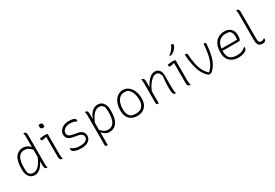

<svg xmlns="http://www.w3.org/2000/svg" viewBox="65 -2062 5030 3512"><g transform="rotate(-30 2580.0 -306.5)"><path d="M293 -536Q334 -536 372 -517.5Q410 -499 433 -469H440V-668Q440 -703 438 -719Q436 -735 429 -755Q437 -758 445 -758Q463 -758 476.5 -741.5Q490 -725 490 -685V-86Q490 -51 492 -35Q494 -19 501 1Q494 4 485 4Q467 4 453.5 -13.5Q440 -31 440 -69V-153H433Q400 -80 347 -35Q294 10 234 10Q160 10 117.5 -45Q75 -100 75 -195V-212Q75 -381 132.5 -458.5Q190 -536 293 -536ZM135 -96Q167 -40 229 -40Q285 -40 337 -86.5Q389 -133 440 -251V-406Q401 -451 367.5 -468.5Q334 -486 287 -486Q125 -486 125 -211V-202Q125 -176 127 -150Q129 -124 135 -96Z M760 -80V-490L755 -494Q733 -487 709 -481.5Q685 -476 668 -476Q657 -476 651 -485Q645 -494 645 -508Q645 -519 648 -526Q680 -531 710.5 -533.5Q741 -536 763 -536Q783 -536 796.5 -531.5Q810 -527 810 -513V-124Q810 -89 812.5 -60.5Q815 -32 824 0Q820 1 816.5 1.5Q813 2 809 2Q791 2 775.5 -14.5Q760 -31 760 -80ZM745 -752Q757 -755 775 -755Q825 -755 825 -720V-668Q813 -665 795 -665Q772 -665 758.5 -674.5Q745 -684 745 -700Z M1219 -40Q1290 -40 1330.5 -61.5Q1371 -83 1381 -134Q1376 -171 1352.5 -193Q1329 -215 1281 -224L1188 -242Q1109 -257 1078 -289.5Q1047 -322 1047 -375Q1047 -416 1072 -453.5Q1097 -491 1144.5 -515Q1192 -539 1260 -539Q1316 -539 1347 -529Q1378 -519 1388 -509Q1396 -502 1398 -493Q1400 -484 1400 -473Q1400 -463 1397 -455H1391Q1358 -473 1328 -481Q1298 -489 1249 -489Q1204 -489 1170 -473Q1136 -457 1116.5 -432Q1097 -407 1097 -379Q1097 -359 1104 -340.5Q1111 -322 1135 -308Q1159 -294 1209 -285L1301 -268Q1362 -257 1393 -222.5Q1424 -188 1424 -142Q1424 -72 1370 -31Q1316 10 1221 10Q1161 10 1111.5 -2.5Q1062 -15 1041 -37Q1032 -46 1029.5 -59Q1027 -72 1027 -83Q1027 -93 1029 -99H1035Q1065 -76 1091.5 -63Q1118 -50 1148.5 -45Q1179 -40 1219 -40Z M1599 -530Q1607 -533 1615 -533Q1660 -533 1660 -460V-365H1669Q1699 -448 1752 -492Q1805 -536 1866 -536Q1940 -536 1982.5 -481Q2025 -426 2025 -331V-314Q2025 -145 1967.5 -67.5Q1910 10 1807 10Q1762 10 1726.5 -13Q1691 -36 1669 -63H1660V200H1650Q1634 200 1622 195Q1610 190 1610 177V-443Q1610 -478 1608 -494Q1606 -510 1599 -530ZM1866 -486Q1814 -486 1762.5 -439Q1711 -392 1660 -274V-120Q1697 -80 1729.5 -60Q1762 -40 1813 -40Q1975 -40 1975 -315V-324Q1975 -349 1973 -374Q1971 -399 1963 -425Q1947 -457 1924 -471.5Q1901 -486 1866 -486Z M2400 -536Q2465 -536 2515.5 -497Q2566 -458 2595.5 -390Q2625 -322 2625 -234V-226Q2625 -113 2564 -51.5Q2503 10 2400 10Q2297 10 2236 -51Q2175 -112 2175 -223V-231Q2175 -326 2205 -394.5Q2235 -463 2286 -499.5Q2337 -536 2400 -536ZM2403 -486Q2343 -486 2303.5 -450.5Q2264 -415 2244.5 -357Q2225 -299 2225 -231V-225Q2225 -179 2241.5 -132Q2258 -85 2304 -53Q2352 -40 2397 -40Q2489 -40 2532 -93Q2575 -146 2575 -225V-231Q2575 -314 2550.5 -377.5Q2526 -441 2471 -478Q2455 -483 2438 -484.5Q2421 -486 2403 -486Z M2850 5H2840Q2824 5 2812 0Q2800 -5 2800 -18V-442Q2800 -477 2798 -493Q2796 -509 2789 -529Q2797 -532 2805 -532Q2850 -532 2850 -459V-345H2856Q2884 -401 2918.5 -444Q2953 -487 2993 -512Q3033 -537 3075 -537Q3115 -537 3142.5 -517.5Q3170 -498 3185 -466.5Q3200 -435 3200 -397V-124Q3200 -89 3203 -60.5Q3206 -32 3214 0Q3210 1 3206.5 1.5Q3203 2 3199 2Q3186 2 3174.5 -9Q3163 -20 3155.5 -49Q3148 -78 3148 -130Q3148 -177 3149 -214Q3150 -251 3153.5 -292Q3157 -333 3163 -391Q3151 -438 3130 -462.5Q3109 -487 3075 -487Q3032 -487 2990 -454Q2948 -421 2911.5 -367Q2875 -313 2850 -251Z M3460 -80V-490L3455 -494Q3433 -487 3409 -481.5Q3385 -476 3368 -476Q3357 -476 3351 -485Q3345 -494 3345 -508Q3345 -519 3348 -526Q3380 -531 3410.5 -533.5Q3441 -536 3463 -536Q3483 -536 3496.5 -531.5Q3510 -527 3510 -513V-124Q3510 -89 3512.5 -60.5Q3515 -32 3524 0Q3520 1 3516.5 1.5Q3513 2 3509 2Q3491 2 3475.5 -14.5Q3460 -31 3460 -80ZM3577 -813Q3598 -813 3611 -807Q3621 -803 3623 -794Q3625 -785 3622 -777Q3611 -743 3582 -710Q3553 -677 3516 -656Q3494 -643 3475 -643Q3470 -643 3463.5 -645Q3457 -647 3452 -652Q3501 -690 3533.5 -729.5Q3566 -769 3577 -813Z M3720 -530Q3737 -530 3747 -524.5Q3757 -519 3758 -505Q3767 -383 3785 -295Q3803 -207 3836.5 -143Q3870 -79 3925 -27H3932Q3974 -66 4003 -110.5Q4032 -155 4051.5 -212.5Q4071 -270 4083.5 -347Q4096 -424 4105 -528Q4111 -530 4119 -530Q4154 -530 4151 -499Q4141 -368 4118.5 -272Q4096 -176 4057 -108.5Q4018 -41 3956 7Q3941 10 3925 10Q3900 10 3876 -14Q3825 -65 3791.5 -132Q3758 -199 3737.5 -295Q3717 -391 3706 -528Q3712 -530 3720 -530Z M4541 -536Q4603 -536 4644.5 -512Q4686 -488 4706.5 -446.5Q4727 -405 4727 -354V-350Q4727 -325 4724 -300.5Q4721 -276 4713 -259.5Q4705 -243 4690 -243H4376Q4358 -243 4346 -250L4341 -247Q4341 -243 4341 -237V-220Q4341 -180 4351.5 -146Q4362 -112 4384 -86Q4415 -61 4450 -50.5Q4485 -40 4537 -40Q4596 -40 4637 -56Q4678 -72 4716 -110H4722Q4723 -107 4723.5 -102Q4724 -97 4724 -89Q4724 -60 4707 -43Q4683 -19 4637.5 -4.5Q4592 10 4533 10Q4467 10 4412 -15.5Q4357 -41 4324 -93.5Q4291 -146 4291 -226V-244Q4291 -346 4326 -410.5Q4361 -475 4418 -505.5Q4475 -536 4541 -536ZM4540 -488Q4460 -488 4407.5 -437.5Q4355 -387 4344 -288H4670Q4673 -303 4675 -318.5Q4677 -334 4677 -351Q4677 -396 4666 -423Q4655 -450 4632 -472Q4613 -481 4592 -484.5Q4571 -488 4540 -488Z M4935 -670Q4935 -705 4933 -721Q4931 -737 4924 -757Q4932 -760 4940 -760Q4985 -760 4985 -687V-145Q4985 -109 4988 -89Q4991 -69 5001 -53Q5017 -40 5045 -40Q5067 -40 5082 -46.5Q5097 -53 5108 -63H5114Q5115 -60 5115.5 -55.5Q5116 -51 5116 -45Q5116 -31 5113.5 -23.5Q5111 -16 5103 -8Q5093 2 5077 6Q5061 10 5042 10Q4982 10 4958.5 -24.5Q4935 -59 4935 -123Z"/></g></svg>

Font: Recursive Sn Csl St Lt
Style: Regular
Weight: 300
Version: Version 1.079;hotconv 1.0.112;makeotfexe 2.5.65598; ttfautoh